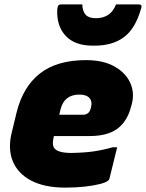

<svg xmlns="http://www.w3.org/2000/svg" viewBox="-20 -838 665 875"><path d="M372 -564Q450 -564 501 -535.5Q552 -507 573 -461.5Q594 -416 581 -365L577 -351Q560 -285 515 -251.5Q470 -218 388 -218H226L225 -215Q221 -199 221 -185Q221 -171 228 -162Q245 -141 305 -141Q364 -142 406 -148Q448 -154 494 -167H514Q505 -132 496.5 -96Q488 -60 479 -25Q478 -20 474 -16Q465 -7 436 0.5Q407 8 366 12.5Q325 17 278 17Q183 17 122 -15Q61 -47 38 -104Q15 -161 34 -236L56 -327Q85 -443 162.5 -503.5Q240 -564 372 -564ZM342 -407Q273 -407 256 -340L250 -315H357Q371 -315 380.5 -322Q390 -329 394 -346Q402 -374 388 -391Q374 -407 342 -407ZM417 -755Q449 -755 472 -769.5Q495 -784 509 -818H611Q620 -818 623.5 -814Q627 -810 622 -796Q596 -706 544 -668Q492 -630 412 -630H401Q321 -630 279 -675Q237 -720 241 -796Q243 -810 246.5 -814Q250 -818 261 -818H355Q356 -786 370.5 -770.5Q385 -755 417 -755Z"/></svg>

Font: Recursive Mn Lnr St Blk
Style: Italic
Weight: 900
Italic angle: -15°
Monospace: yes
Version: Version 1.079;hotconv 1.0.112;makeotfexe 2.5.65598; ttfautoh